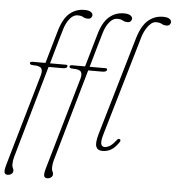

<svg xmlns="http://www.w3.org/2000/svg" viewBox="-81 -774 918 1004"><g transform="rotate(5 378.0 -272.0)"><path d="M61.5 -417Q61.5 -425 75.5 -425H142.5L191 -593.5Q210 -661.5 243.2 -690.2Q276.5 -719 321.5 -719Q343.5 -719 354.5 -712Q365.5 -705 365.5 -695.5Q365.5 -688 360.2 -681.5Q355 -675 343.5 -675Q328 -675 318 -681.2Q308 -687.5 289 -687.5Q262 -687.5 240 -654.5Q227 -634.5 219 -607.5Q211 -580.5 200.5 -544.5L166.5 -425H250Q258.5 -425 258.5 -418.5Q258.5 -405.5 233.5 -405.5H160.5L21.5 81Q16.5 99.5 16.5 119.5Q16.5 130.5 20.5 136.8Q24.5 143 24.5 152Q24.5 161.5 16.2 168.2Q8 175 -3.5 175Q-18.5 175 -21 163Q-23.5 151 -14 119L123.5 -357Q131 -382.5 122.8 -395Q114.5 -407.5 80.5 -407.5Q61.5 -407.5 61.5 -417ZM269.5 -417Q269.5 -425 283.5 -425H350.5L399 -593.5Q418 -661.5 451.2 -690.2Q484.5 -719 529.5 -719Q551.5 -719 562.5 -712Q573.5 -705 573.5 -695.5Q573.5 -688 568.2 -681.5Q563 -675 551.5 -675Q536 -675 526 -681.2Q516 -687.5 497 -687.5Q470 -687.5 448 -654.5Q435 -634.5 427 -607.5Q419 -580.5 408.5 -544.5L374.5 -425H458Q466.5 -425 466.5 -418.5Q466.5 -405.5 441.5 -405.5H368.5L229.5 81Q224.5 99.5 224.5 119.5Q224.5 130.5 228.5 136.8Q232.5 143 232.5 152Q232.5 161.5 224.2 168.2Q216 175 204.5 175Q189.5 175 187 163Q184.5 151 194 119L331.5 -357Q339 -382.5 330.8 -395Q322.5 -407.5 288.5 -407.5Q269.5 -407.5 269.5 -417ZM734.5 -719Q756.5 -719 767.2 -712Q778 -705 778 -695.5Q778 -688 772.8 -681.5Q767.5 -675 756 -675Q740.5 -675 730.5 -681.2Q720.5 -687.5 701.5 -687.5Q687 -687.5 675.5 -678.5Q664 -669.5 653 -653Q638.5 -630 630.8 -605.5Q623 -581 613 -544.5L477 -80Q466 -42 470.2 -28Q474.5 -14 488.5 -14Q501 -14 515 -22Q529 -30 547 -53Q556 -66.5 564.5 -61.5Q572.5 -57 564.5 -45Q544.5 -16 524.2 -4.2Q504 7.5 479 7.5Q453.5 7.5 445.8 -11.8Q438 -31 452 -79.5L602.5 -593.5Q622.5 -661 656 -690Q689.5 -719 734.5 -719Z"/></g></svg>

Font: Fraunces 144pt S100 Thin
Style: Italic
Weight: 100
Italic angle: -16°
Version: Version 1.000; ttfautohint (v1.8.3)